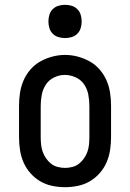

<svg xmlns="http://www.w3.org/2000/svg" viewBox="-20 -769 540 797"><path d="M250 8Q223 8 196.5 2.5Q170 -3 147 -16.5Q124 -30 106 -50.5Q88 -71 77.5 -95.5Q67 -120 63 -146.5Q59 -173 59 -200V-330Q59 -357 63 -383.5Q67 -410 77.5 -434.5Q88 -459 106 -480Q124 -501 147.5 -514Q171 -527 197 -534Q223 -541 250 -541Q277 -541 303 -534Q329 -527 352.5 -514Q376 -501 394 -480Q412 -459 422.5 -434.5Q433 -410 437 -383.5Q441 -357 441 -330V-200Q441 -173 437 -146.5Q433 -120 422.5 -95.5Q412 -71 394 -50.5Q376 -30 353 -16.5Q330 -3 303.5 2.5Q277 8 250 8ZM250 -72Q265 -72 280.5 -76Q296 -80 308 -89.5Q320 -99 329 -112Q338 -125 343 -139.5Q348 -154 349.5 -169.5Q351 -185 351 -200V-330Q351 -353 346.5 -376.5Q342 -400 329 -419Q316 -438 294 -448Q272 -458 249 -458Q226 -458 204.5 -447.5Q183 -437 170.5 -418Q158 -399 153.5 -376Q149 -353 149 -330V-200Q149 -185 150.5 -169.5Q152 -154 157 -139.5Q162 -125 171 -112Q180 -99 192 -89.5Q204 -80 219.5 -76Q235 -72 250 -72ZM250 -611Q236 -611 222.5 -615Q209 -619 199 -629Q189 -639 185 -652.5Q181 -666 181 -680Q181 -694 185 -707.5Q189 -721 199 -731Q209 -741 222.5 -745Q236 -749 250 -749Q264 -749 277.5 -745Q291 -741 301 -731Q311 -721 315 -707.5Q319 -694 319 -680Q319 -666 315 -652.5Q311 -639 301 -629Q291 -619 277.5 -615Q264 -611 250 -611Z"/></svg>

Font: Iosevka Slab Medium
Style: Regular
Weight: 500
Monospace: yes
Designer: Belleve Invis
Foundry: Belleve Invis
Version: Version 11.1.1; ttfautohint (v1.8.3)